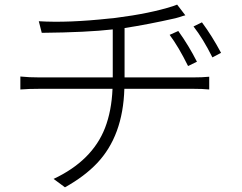

<svg xmlns="http://www.w3.org/2000/svg" viewBox="-20 -760 1040 824"><path d="M514.6 -427.7H804.7Q848.6 -427.7 877.9 -430.7V-376Q849.6 -378.9 806.6 -378.9H513.7Q507.8 -176.8 396.5 -59.6Q342.8 -2.9 258.8 43.9L210 7.8Q376 -70.3 430.7 -210.9Q459 -284.2 462.9 -378.9H153.3Q102.5 -378.9 67.4 -376V-431.6Q104.5 -427.7 152.3 -427.7H463.9V-633.8Q354.5 -621.1 159.2 -619.1L146.5 -668.9Q271.5 -661.1 451.2 -680.7Q465.8 -681.6 478.5 -683.6Q624 -702.1 721.7 -733.4Q732.4 -737.3 740.2 -740.2L775.4 -694.3Q766.6 -692.4 750 -686.5Q737.3 -683.6 732.4 -681.6Q616.2 -655.3 514.6 -639.6ZM825.2 -495.1 787.1 -476.6Q746.1 -559.6 708 -610.4L745.1 -627Q790 -564.5 825.2 -495.1ZM810.5 -646.5 846.7 -664.1Q889.6 -606.4 928.7 -533.2L891.6 -513.7Q851.6 -593.8 810.5 -646.5Z"/></svg>

Font: Taipei Sans TC Beta Light
Style: Regular
Weight: 300
Designer: JT Foundry
Foundry: JT Foundry
Version: Version 1.000